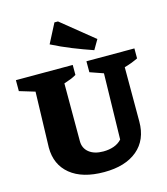

<svg xmlns="http://www.w3.org/2000/svg" viewBox="-140 -1036 1004 1152"><g transform="rotate(-15 362.0 -459.5)"><path d="M364 13Q229 13 154.5 -48Q80 -109 80 -215L90 -560L-6 -589V-657H347V-595Q330 -585 312.5 -578Q295 -571 270 -563V-204Q270 -160 302.5 -134Q335 -108 391 -108Q427 -108 456.5 -118.5Q486 -129 506 -151L515 -560L432 -589V-657H730V-595Q709 -585 688 -577Q667 -569 645 -563V-226Q645 -112 570.5 -49.5Q496 13 364 13ZM495 -709Q431 -731 368.5 -756Q306 -781 245 -812L307 -932H329L530 -769Z"/></g></svg>

Font: Piazzolla SC ExtraBold
Style: Regular
Weight: 800
Designer: Juan Pablo del Peral
Foundry: Huerta Tipografica
Version: Version 1.330